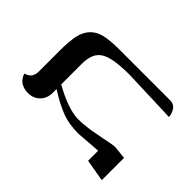

<svg xmlns="http://www.w3.org/2000/svg" viewBox="-154 -684 823 823"><g transform="rotate(-45 257.5 -272.5)"><path d="M415 12.2 423.8 -233.9Q423.8 -270 421.9 -286.1Q417.5 -356.4 393.1 -384.8Q368.7 -413.1 312 -413.1H187Q132.8 -314.9 132.8 -255.9Q132.8 -242.2 133.8 -228.5Q134.8 -214.8 137 -199.2Q139.2 -183.6 140.6 -175Q142.1 -166.5 145.8 -148.2Q149.4 -129.9 149.9 -126Q161.1 -74.7 161.1 -58.1Q160.2 -48.8 158 -29.3Q155.8 -9.8 154.8 0H20L37.1 -100.1H98.1Q95.2 -146 94.2 -155.8Q93.3 -166 92.3 -179.7Q91.3 -193.4 90.6 -201.4Q89.8 -209.5 89.8 -211.9Q89.8 -271 107.9 -316.4Q126 -361.8 159.2 -413.1H137.2Q102.5 -413.1 81.3 -434.3Q60.1 -455.6 60.1 -486.8Q60.1 -504.4 65.2 -518.1Q70.3 -531.7 77.4 -538.8Q84.5 -545.9 91.6 -550.3Q98.6 -554.7 103.5 -555.7L108.9 -557.1Q118.2 -520 158.2 -520H284.2Q341.3 -520 375.2 -512.9Q409.2 -505.9 431.2 -485.6Q453.1 -465.3 461.2 -432.4Q469.2 -399.4 469.2 -344.2V-33.2Q469.2 -21.5 463.6 -12.5Q458 -3.4 450.2 1Q442.4 5.4 434.3 8.3Q426.3 11.2 420.9 11.7Z"/></g></svg>

Font: Common Serif
Style: Regular
Weight: 400
Designer: Philipp H. Poll, Khaled Hosny
Foundry: Stefan Peev, Context Ltd.
Version: Version 1.026